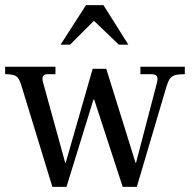

<svg xmlns="http://www.w3.org/2000/svg" viewBox="-22 -728 748 748"><path d="M182 0 60 -399Q52 -425 39.5 -432Q27 -439 -2 -439V-468H194V-439H163Q150 -439 145.5 -431Q141 -423 146 -406L232 -94H234L339 -460H392L506 -94H508L589 -404Q594 -422 589.5 -430.5Q585 -439 566 -439H525V-468H698V-439Q673 -439 659.5 -435Q646 -431 639 -420Q632 -409 626 -389L511 0H456L345 -340H342L237 0ZM214 -554 313 -708H381L478 -554H441L344 -647L251 -554Z"/></svg>

Font: Frank Ruhl Libre
Style: Regular
Weight: 400
Designer: Yanek Iontef
Foundry: Fontef
Version: Version 6.004